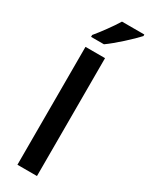

<svg xmlns="http://www.w3.org/2000/svg" viewBox="-251 -1028 833 1072"><g transform="rotate(30 165.5 -492.0)"><path d="M331 -974V-984H187C160 -939 111 -873 80 -836V-824H163C213 -859 298 -937 331 -974ZM207 0V-760H81V0Z"/></g></svg>

Font: Noto Sans Bamum SemiBold
Style: Regular
Weight: 600
Designer: Monotype Design Team
Foundry: Monotype Imaging Inc.
Version: Version 2.002